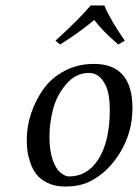

<svg xmlns="http://www.w3.org/2000/svg" viewBox="-20 -673 505 703"><path d="M161 -170Q161 -145 164.5 -123Q168 -101 173.5 -86Q179 -71 186 -59.5Q193 -48 201.5 -41Q210 -34 217.5 -30.5Q225 -27 233 -27Q299 -27 339 -88Q382 -154 382 -270Q382 -331 366 -362Q344 -406 306 -406Q257 -406 222 -364.5Q187 -323 174 -272Q161 -221 161 -170ZM78 -162Q78 -209 93.5 -256.5Q109 -304 138 -345.5Q167 -387 215.5 -413Q264 -439 324 -439Q465 -439 465 -277Q465 -190 421 -116.5Q377 -43 310 -9Q272 10 218 10Q182 10 155 -3Q128 -16 113.5 -34.5Q99 -53 90.5 -79Q82 -105 80 -123.5Q78 -142 78 -162ZM362 -653Q384 -600 437 -524L413 -510Q353 -562 325 -600Q272 -555 200 -510L183 -524Q271 -604 312 -653Z"/></svg>

Font: Linux Libertine O
Style: Italic
Weight: 400
Italic angle: -12°
Designer: Philipp H. Poll
Foundry: Philipp H. Poll
Version: Version 5.1.6